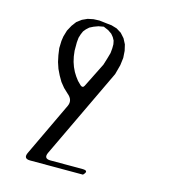

<svg xmlns="http://www.w3.org/2000/svg" viewBox="-96 -574 692 775"><g transform="rotate(15 250.0 -186.0)"><path d="M162.1 75.2Q150.4 101.6 179.7 101.6H313.5Q342.8 101.6 321.3 123H100.6Q71.3 123 83 96.7L190.4 -129.9Q202.1 -156.2 176.8 -176.8L157.2 -195.3L140.6 -215.8L127 -239.3L115.2 -263.7L106.4 -290L100.6 -317.4L96.7 -345.7L97.7 -376L100.6 -395.5L108.4 -421.9L121.1 -445.3L135.7 -464.8L155.3 -479.5L176.8 -489.3L200.2 -494.1L224.6 -495.1L257.8 -491.2L276.4 -489.3L299.8 -482.4L320.3 -469.7L336.9 -451.2L348.6 -428.7L354.5 -403.3L356.4 -374L352.5 -342.8L341.8 -302.7ZM301.8 -379.9 303.7 -400.4V-417L300.8 -431.6L293.9 -444.3L284.2 -456.1L268.6 -466.8L248 -475.6L226.6 -471.7L208 -464.8L192.4 -457L180.7 -446.3L171.9 -435.5L166 -421.9L161.1 -406.2L159.2 -386.7V-370.1V-351.6L162.1 -328.1L167 -306.6L173.8 -287.1L182.6 -268.6L192.4 -252.9L204.1 -237.3L218.8 -222.7Q229.5 -213.9 235.4 -225.6L286.1 -327.1L294.9 -355.5Z"/></g></svg>

Font: B2 Hana
Style: Regular
Weight: 500
Version: 2020-08-05; (max)